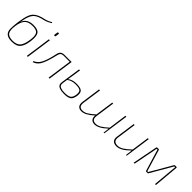

<svg xmlns="http://www.w3.org/2000/svg" viewBox="286 -2046 3371 3371"><g transform="rotate(45 1971.5 -360.5)"><path d="M512 -733 520 -717Q491 -698 462 -684.5Q433 -671 417 -666Q401 -661 369 -653Q337 -645 326 -642Q229 -615 188.5 -562.5Q148 -510 127 -409Q126 -407 113 -342H114Q157 -467 319 -467Q428 -467 463 -414Q498 -361 480 -230Q471 -171 458 -130.5Q445 -90 420 -55.5Q395 -21 353 -4.5Q311 12 250 12Q157 12 115.5 -25Q74 -62 73 -130.5Q72 -199 85 -298Q96 -374 106.5 -422.5Q117 -471 133.5 -513.5Q150 -556 174.5 -582Q199 -608 233.5 -628Q268 -648 319 -663Q336 -668 364 -674.5Q392 -681 409 -685.5Q426 -690 454 -702.5Q482 -715 512 -733ZM318 -444Q208 -444 161.5 -389.5Q115 -335 101 -230Q83 -106 117 -58.5Q151 -11 251 -11Q346 -11 392 -61Q438 -111 456 -238Q473 -355 443 -399.5Q413 -444 318 -444Z M717 -679H727Q740 -679 738 -666L729 -604Q728 -593 717 -593H707Q693 -593 695 -606L704 -668Q705 -679 717 -679ZM639 0H615L683 -480H707Z M1247 -480 1179 0H1155L1220 -459H1070Q1033 -459 1012.5 -442.5Q992 -426 984 -387Q933 -169 882 -87Q836 -16 765 5L762 -17Q825 -43 863 -102Q873 -117 882 -136.5Q891 -156 898.5 -173.5Q906 -191 913.5 -215Q921 -239 926 -255Q931 -271 937.5 -296Q944 -321 946.5 -332.5Q949 -344 954 -366Q959 -388 960 -392Q971 -439 997 -459.5Q1023 -480 1071 -480Z M1455 -480 1416 -223Q1477 -273 1576 -273Q1678 -273 1712.5 -241Q1747 -209 1736 -129Q1724 -47 1683.5 -17.5Q1643 12 1548 12Q1510 12 1481.5 7.5Q1453 3 1424.5 -8.5Q1396 -20 1383 -45.5Q1370 -71 1376 -108L1431 -480ZM1413 -201 1399 -106Q1394 -75 1405.5 -54.5Q1417 -34 1442 -25Q1467 -16 1489.5 -13Q1512 -10 1542 -10Q1629 -10 1665 -35.5Q1701 -61 1711 -134Q1720 -202 1692.5 -227Q1665 -252 1575 -252Q1475 -252 1413 -201Z M2606 -480 2538 0H2520L2534 -113Q2403 12 2307 12Q2251 12 2224.5 -19Q2198 -50 2203 -108Q2074 12 1980 12Q1921 12 1894.5 -22Q1868 -56 1877 -120L1928 -480H1952L1901 -121Q1885 -11 1984 -11Q2032 -11 2082 -40.5Q2132 -70 2206 -137L2255 -480H2279L2228 -121Q2212 -11 2311 -11Q2360 -11 2410.5 -41Q2461 -71 2535 -138L2582 -480Z M3162 -480 3094 0H3076L3091 -126Q2953 12 2850 12Q2785 12 2756 -22Q2727 -56 2737 -120L2788 -480H2812L2761 -121Q2745 -11 2854 -11Q2905 -11 2960.5 -45Q3016 -79 3092 -152L3138 -480Z M3813 -480H3849Q3855 -480 3859 -476Q3863 -472 3862 -466L3821 0H3797L3838 -458H3818L3582 -52Q3577 -44 3569 -44H3533Q3525 -44 3522 -54L3400 -458H3380L3291 0H3267L3358 -468Q3360 -480 3373 -480H3410Q3419 -480 3421 -470L3523 -129Q3537 -85 3543 -63L3563 -65Q3571 -78 3584 -101Q3597 -124 3602 -132L3800 -472Q3803 -480 3813 -480Z"/></g></svg>

Font: Exo 2.0 Thin
Style: Italic
Weight: 250
Italic angle: -8°
Designer: Natanael Gama
Version: Version 1.001;PS 001.001;hotconv 1.0.70;makeotf.lib2.5.58329